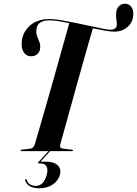

<svg xmlns="http://www.w3.org/2000/svg" viewBox="-20 -814 738 1034"><path d="M305 -38Q298.5 -16 319 -13.5L366 -8Q373 -7.5 373 -4Q373 0 366.5 0H97Q91 0 91 -3.5Q91 -7.5 97.5 -8L144 -13.5Q160 -15.5 167.5 -37Q174 -59 188.2 -108Q202.5 -157 221.2 -222Q240 -287 260 -357.8Q280 -428.5 298.5 -494.8Q317 -561 331.5 -612.5Q346 -664 353 -689.5Q321.5 -696 294.5 -700.2Q267.5 -704.5 248.5 -704.5Q180.5 -704.5 176.5 -656Q174 -635 179.5 -619.8Q185 -604.5 191.2 -590.2Q197.5 -576 196.5 -558Q196 -537 182.2 -523.8Q168.5 -510.5 146 -511Q121 -511.5 107.2 -533.5Q93.5 -555.5 97.5 -591.5Q102 -641 141.2 -676.2Q180.5 -711.5 249 -711.5Q272.5 -711.5 308.5 -705.5Q344.5 -699.5 385.5 -691Q426.5 -682.5 465.2 -674Q504 -665.5 532.8 -659.8Q561.5 -654 572.5 -654Q605.5 -654 609 -677.5Q610 -689 607 -705.8Q604 -722.5 605.5 -742.5Q606.5 -765.5 619.8 -779.8Q633 -794 653 -794Q672.5 -794 685.5 -778.8Q698.5 -763.5 698 -738Q697 -695.5 667.5 -669.5Q638 -643.5 596 -643.5Q576.5 -643.5 546 -648.8Q515.5 -654 480 -661.5Q472.5 -636 458.2 -586Q444 -536 426 -472.5Q408 -409 389.2 -341.5Q370.5 -274 353.5 -212.2Q336.5 -150.5 323.5 -104.2Q310.5 -58 305 -38ZM242.5 -2H251.5L198.5 56.5H225Q271 56.5 290.8 76.2Q310.5 96 303 126Q294.5 159 264.2 179.5Q234 200 191 200Q157.5 200 138.2 187.2Q119 174.5 115.5 156.5Q114.5 152.5 118 151Q122 148.5 124 154Q128 170.5 141.5 178.8Q155 187 172.5 187Q216.5 187 232.5 124.5Q239 97.5 230.2 81.8Q221.5 66 196.5 66H187.5Q180.5 66 187 59Z"/></svg>

Font: Fraunces 144pt S000 SemiBold
Style: Italic
Weight: 600
Italic angle: -16°
Version: Version 1.000; ttfautohint (v1.8.3)